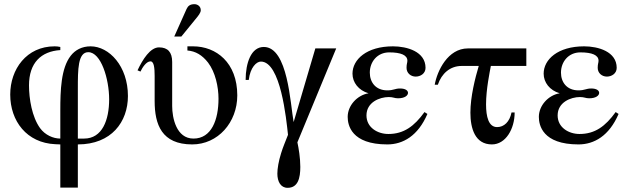

<svg xmlns="http://www.w3.org/2000/svg" viewBox="-20 -682 3016 920"><path d="M353 -18V-258C353 -348 353 -432 403 -432C464 -432 503 -304 503 -206C503 -107 470 -18 383 -18ZM269 -18C235 -18 196 -35 172 -68C133 -122 119 -209 119 -273C119 -381 177 -436 269 -442V-457C261 -459 250 -460 242 -460C107 -460 29 -350 29 -229C29 -102 108 3 245 9L269 10V217H353V10C514 10 593 -98 593 -222C593 -365 503 -460 414 -460C372 -460 340 -442 319 -415C272 -355 269 -248 269 -153Z M878 -460V-440C917 -437 949 -418 977 -382C1012 -336 1027 -266 1027 -209C1027 -109 994 -18 907 -18C825 -18 805 -117 805 -174V-385C805 -432 784 -455 742 -455C700 -455 664 -398 639 -345L653 -339C662 -358 681 -388 701 -388C718 -388 721 -356 721 -318V-198C721 -85 755 10 901 10C1024 10 1117 -95 1117 -225C1117 -382 1016 -460 905 -460ZM815 -507H849L915 -588C931 -607 942 -621 942 -633C942 -653 925 -662 912 -662C891 -662 881 -654 874 -639Z M1591 -450H1491L1387 -97C1371 -183 1360 -457 1244 -457C1183 -457 1157 -380 1157 -299H1172C1179 -359 1209 -387 1230 -387C1325 -387 1352 -110 1360 -36C1349 -7 1336 22 1327 52C1315 90 1309 126 1309 150C1309 188 1325 218 1358 218C1408 218 1419 171 1419 118C1419 74 1411 27 1405 0Z M2014 -145C1965 -77 1915 -40 1841 -40C1789 -40 1736 -71 1736 -129C1736 -192 1799 -217 1843 -217C1864 -217 1870 -211 1887 -211C1919 -211 1935 -224 1935 -237C1935 -248 1923 -258 1897 -258C1872 -258 1866 -249 1836 -249C1780 -249 1752 -288 1752 -334C1752 -386 1788 -431 1845 -431C1901 -431 1932 -418 1932 -391C1932 -381 1928 -376 1928 -357C1928 -332 1948 -315 1972 -315C1994 -315 2019 -329 2019 -357C2019 -435 1930 -460 1863 -460C1737 -460 1669 -397 1669 -329C1669 -287 1698 -249 1746 -235C1691 -226 1646 -176 1646 -122C1646 -83 1663 10 1836 10C1911 10 1983 -31 2028 -136Z M2502 -366V-450H2222C2126 -450 2075 -343 2063 -276H2078C2096 -330 2137 -366 2192 -366H2274C2257 -309 2234 -219 2234 -142C2234 -67 2256 10 2337 10C2403 10 2446 -64 2446 -143H2431C2422 -98 2395 -73 2362 -73C2321 -73 2309 -123 2309 -182C2309 -254 2327 -339 2332 -366Z M2930 -145C2881 -77 2831 -40 2757 -40C2705 -40 2652 -71 2652 -129C2652 -192 2715 -217 2759 -217C2780 -217 2786 -211 2803 -211C2835 -211 2851 -224 2851 -237C2851 -248 2839 -258 2813 -258C2788 -258 2782 -249 2752 -249C2696 -249 2668 -288 2668 -334C2668 -386 2704 -431 2761 -431C2817 -431 2848 -418 2848 -391C2848 -381 2844 -376 2844 -357C2844 -332 2864 -315 2888 -315C2910 -315 2935 -329 2935 -357C2935 -435 2846 -460 2779 -460C2653 -460 2585 -397 2585 -329C2585 -287 2614 -249 2662 -235C2607 -226 2562 -176 2562 -122C2562 -83 2579 10 2752 10C2827 10 2899 -31 2944 -136Z"/></svg>

Font: XITS Math
Style: Regular
Weight: 400
Designer: MicroPress Inc., with final additions and corrections provided by Coen Hoffman, Elsevier (retired)
Version: Version 1.302